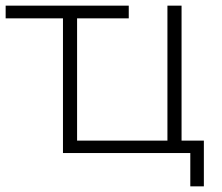

<svg xmlns="http://www.w3.org/2000/svg" viewBox="-20 -542 786 680"><path d="M203 0H654V118H702V-44H623V-522H573V-44H253V-477H436V-522H0V-477H203Z"/></svg>

Font: Chess Sans Light
Style: Regular
Weight: 300
Designer: Wolf Bōese
Foundry: Wolf Bōese
Version: Version 7.223;Glyphs 3.3 (3306)